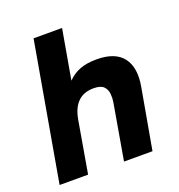

<svg xmlns="http://www.w3.org/2000/svg" viewBox="-123 -771 815 874"><g transform="rotate(-20 285.0 -334.0)"><path d="M18 0 135 -668H273L231 -428Q256 -454 289.5 -467Q323 -480 371 -480Q461 -480 498.5 -431Q536 -382 520 -293L468 0H330L377 -272Q380 -290 378 -311Q376 -332 362 -346.5Q348 -361 313 -361Q218 -361 199 -249L156 0Z"/></g></svg>

Font: Gantari
Style: Bold Italic
Weight: 700
Italic angle: -10°
Designer: Anugrah Pasau
Foundry: Lafontype
Version: Version 1.000; ttfautohint (v1.8.4.7-5d5b)